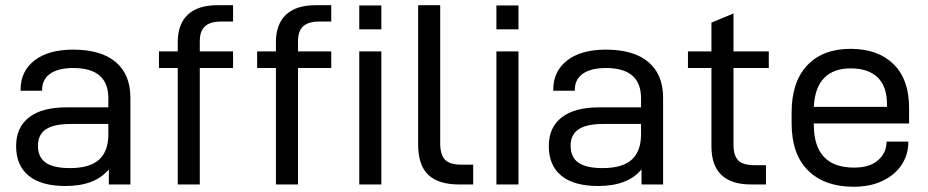

<svg xmlns="http://www.w3.org/2000/svg" viewBox="-20 -710 3572 739"><path d="M424.8 -471.7Q481.9 -423.8 481.9 -334V0H398.9V-58.1Q346.2 5.9 231.9 5.9Q138.7 5.9 90.3 -33.7Q42 -73.2 42 -147.9Q42 -219.7 91.8 -258.3Q141.1 -296.9 237.8 -296.9H397V-332Q397 -448.2 262.2 -448.2Q203.6 -448.2 172.4 -425.8Q142.1 -404.3 142.1 -363.8V-360.8H59.1V-363.8Q59.1 -436 112.8 -477.5Q166.5 -519 261.2 -519Q368.2 -519 424.8 -471.7ZM360.8 -95.2Q397 -127.4 397 -192.9V-232.9H252Q187.5 -232.9 156.7 -212.4Q126 -191.9 126 -148.9Q126 -105 155.8 -84Q185.5 -63 249 -63Q325.2 -63 360.8 -95.2Z M768.6 -608.4Q749 -590.3 749 -550.8V-512.2H877V-448.2H749V0H664.1V-448.2H591.8V-512.2H664.1V-547.9Q664.1 -616.7 702.6 -653.3Q741.7 -689.9 815.9 -689.9H877V-627H830.1Q788.6 -627 768.6 -608.4Z M1146.5 -608.4Q1127 -590.3 1127 -550.8V-512.2H1254.9V-448.2H1127V0H1042V-448.2H969.7V-512.2H1042V-547.9Q1042 -616.7 1080.6 -653.3Q1119.6 -689.9 1193.8 -689.9H1254.9V-627H1208Q1166.5 -627 1146.5 -608.4Z M1362.8 -689H1447.8V-597.2H1362.8ZM1362.8 -512.2H1447.8V0H1362.8Z M1627.9 -37.6Q1589.4 -74.7 1589.4 -153.8V-689.9H1674.3V-159.2Q1674.3 -114.7 1692.9 -95.2Q1710.9 -76.2 1757.3 -76.2H1801.3V0H1746.6Q1667 0 1627.9 -37.6Z M1890.6 -689H1975.6V-597.2H1890.6ZM1890.6 -512.2H1975.6V0H1890.6Z M2475.1 -471.7Q2532.2 -423.8 2532.2 -334V0H2449.2V-58.1Q2396.5 5.9 2282.2 5.9Q2189 5.9 2140.6 -33.7Q2092.3 -73.2 2092.3 -147.9Q2092.3 -219.7 2142.1 -258.3Q2191.4 -296.9 2288.1 -296.9H2447.3V-332Q2447.3 -448.2 2312.5 -448.2Q2253.9 -448.2 2222.7 -425.8Q2192.4 -404.3 2192.4 -363.8V-360.8H2109.4V-363.8Q2109.4 -436 2163.1 -477.5Q2216.8 -519 2311.5 -519Q2418.5 -519 2475.1 -471.7ZM2411.1 -95.2Q2447.3 -127.4 2447.3 -192.9V-232.9H2302.2Q2237.8 -232.9 2207 -212.4Q2176.3 -191.9 2176.3 -148.9Q2176.3 -105 2206.1 -84Q2235.8 -63 2299.3 -63Q2375.5 -63 2411.1 -95.2Z M2803.2 -448.2V-151.9Q2803.2 -110.4 2822.3 -91.8Q2840.3 -74.2 2885.3 -74.2H2928.2V0H2871.1Q2718.3 0 2718.3 -147V-448.2H2627.9V-512.2H2718.3V-623L2803.2 -658.2V-512.2H2939V-448.2Z M3112.3 -234.9V-231Q3112.3 -64.9 3267.1 -64.9Q3326.7 -64.9 3358.4 -92.3Q3391.6 -120.6 3392.1 -162.1V-165H3476.1V-161.1Q3475.6 -113.8 3449.7 -74.7Q3424.3 -36.6 3376.5 -13.7Q3329.6 8.8 3265.1 8.8Q3153.8 8.8 3090.3 -53.7Q3026.9 -116.2 3026.9 -235.8V-276.9Q3026.9 -394.5 3086.9 -458.5Q3147 -522 3253.9 -522Q3358.9 -522 3418.9 -463.4Q3479 -404.8 3479 -294.9V-234.9ZM3152.8 -410.6Q3116.2 -374 3112.3 -298.8H3394V-308.1Q3394 -377.9 3357.4 -412.6Q3321.3 -446.8 3253.9 -446.8Q3189 -446.8 3152.8 -410.6Z"/></svg>

Font: D-DIN Exp
Style: Regular
Weight: 400
Width: 7
Designer: Charles Nix
Foundry: Datto Inc.
Version: Version 1.00